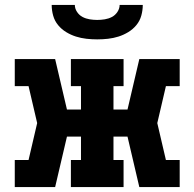

<svg xmlns="http://www.w3.org/2000/svg" viewBox="-20 -760 790 780"><path d="M204 0H40V-110H96L131 -260L96 -410H40V-520H204L252 -315H309V-410H268V-520H482V-410H441V-315H498L546 -520H710V-410H654L619 -260L654 -110H710V0H546L498 -205H441V-110H482V0H268V-110H309V-205H252ZM375 -600Q353 -600 331 -602.5Q309 -605 288.5 -611.5Q268 -618 249 -629.5Q230 -641 216 -658Q202 -675 196 -696.5Q190 -718 190 -740H284Q284 -725 293 -711.5Q302 -698 315.5 -691Q329 -684 344.5 -681.5Q360 -679 375 -679Q390 -679 405.5 -681.5Q421 -684 434.5 -691Q448 -698 457 -711.5Q466 -725 466 -740H560Q560 -718 554 -696.5Q548 -675 534 -658Q520 -641 501 -629.5Q482 -618 461.5 -611.5Q441 -605 419 -602.5Q397 -600 375 -600Z"/></svg>

Font: Iosevka Etoile Extrabold
Style: Regular
Weight: 800
Designer: Belleve Invis
Foundry: Belleve Invis
Version: Version 22.1.2; ttfautohint (v1.8.4)